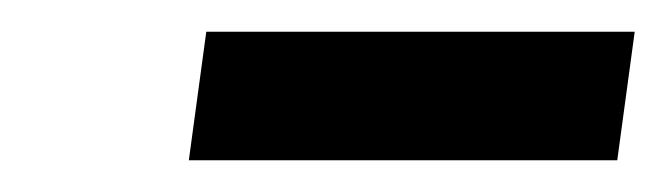

<svg xmlns="http://www.w3.org/2000/svg" viewBox="-20 -698 420 121"><path d="M99 -597 110 -678H380L369 -597Z"/></svg>

Font: Finlandica Medium
Style: Italic
Weight: 500
Italic angle: -8°
Designer: Niklas Ekholm, Juho Hiilivirta, Jaakko Suomalainen
Foundry: Helsinki Type Studio
Version: Version 1.063